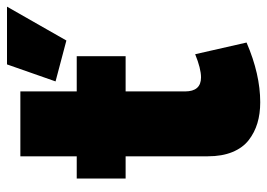

<svg xmlns="http://www.w3.org/2000/svg" viewBox="-130 -640 781 562"><g transform="rotate(-90 261.0 -359.5)"><path d="M422.9 -556.2 303.2 -587.9 353 -730H522ZM417 -28.8Q324.2 11.2 242.2 11.2Q208.5 11.2 180.9 2.9Q153.3 -5.4 131.1 -22.7Q108.9 -40 96.4 -70.3Q84 -100.6 84 -142.1V-382.8H19V-525.9H84V-690.9H273.9V-525.9H377V-382.8H273.9V-209Q273.9 -162.1 314.9 -162.1Q340.8 -162.1 382.8 -179.2Z"/></g></svg>

Font: Rawline Black
Style: Regular
Weight: 900
Designer: Matt McInerney, Pablo Impallari, Rodrigo Fuenzalida
Foundry: Matt McInerney, Pablo Impallari, Rodrigo Fuenzalida
Version: Version 4.020;PS 004.020;hotconv 1.0.88;makeotf.lib2.5.64775